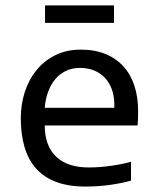

<svg xmlns="http://www.w3.org/2000/svg" viewBox="-20 -683 590 712"><path d="M492.2 -271C492.2 -305.8 487.5 -337.3 478.3 -365.5C469 -393.6 455.3 -417.6 437.3 -437.3C419.2 -456.9 397 -472.2 370.6 -482.9C344.2 -493.7 314 -499 279.8 -499C244.6 -499 213.2 -492.2 185.5 -478.5C157.9 -464.8 134.5 -446.4 115.5 -423.1C96.4 -399.8 81.9 -372.8 72 -342C62.1 -311.3 57.1 -278.6 57.1 -244.1C57.1 -204.4 61.8 -168.9 71 -137.5C80.3 -106 94.6 -79.5 114 -57.9C133.4 -36.2 158.2 -19.7 188.5 -8.3C218.8 3.1 254.9 8.8 296.9 8.8C328.1 8.8 358.3 6.8 387.5 2.7C416.6 -1.4 442.7 -6.7 465.8 -13.2V-83C455.4 -80.1 444.1 -77.4 431.9 -75C419.7 -72.5 406.9 -70.3 393.6 -68.4C380.2 -66.4 366.4 -64.9 352.1 -63.7C337.7 -62.6 323.4 -62 309.1 -62C256.3 -62 216 -75.4 188 -102.3C160 -129.2 146 -167.6 146 -217.8H490.2C490.9 -224.9 491.4 -232.6 491.7 -240.7C492 -248.9 492.2 -259 492.2 -271ZM403.8 -283.2H146C147.6 -305 151.9 -325 158.7 -343.3C165.5 -361.5 174.5 -377.1 185.5 -390.1C196.6 -403.2 209.8 -413.2 225.1 -420.4C240.4 -427.6 257.3 -431.2 275.9 -431.2C297.4 -431.2 316.2 -427.5 332.5 -420.2C348.8 -412.8 362.4 -402.7 373.3 -389.6C384.2 -376.6 392.3 -361.1 397.5 -343C402.7 -325 404.8 -305 403.8 -283.2ZM402.8 -598.1V-663.1H147V-598.1ZM0 -490.2Z"/></svg>

Font: CodeNewRoman Nerd Font Mono
Style: Regular
Weight: 400
Monospace: yes
Designer: Sam Radian
Foundry: Code New Roman
Version: Version 2.00 November 29, 2014;Nerd Fonts 3.2.1